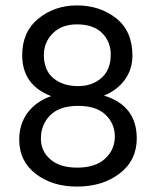

<svg xmlns="http://www.w3.org/2000/svg" viewBox="-20 -681 576 709"><path d="M485 -170Q485 -89 422 -40.5Q359 8 264 8Q173 8 112 -39Q51 -86 51 -165Q51 -224 82.5 -265.5Q114 -307 169 -326Q62 -367 62 -477Q62 -564 122 -612.5Q182 -661 264 -661Q349 -661 409 -613.5Q469 -566 469 -476Q469 -425 441 -386.5Q413 -348 364 -328Q485 -291 485 -170ZM131 -169Q131 -123 166 -92.5Q201 -62 265 -62Q332 -62 368 -95Q404 -128 404 -177Q404 -225 369 -258Q334 -291 265 -290Q198 -289 164.5 -254.5Q131 -220 131 -169ZM142 -478Q142 -421 177.5 -392Q213 -363 268 -363Q321 -363 355 -393.5Q389 -424 389 -479Q389 -527 357 -559Q325 -591 264 -591Q208 -591 175 -558Q142 -525 142 -478Z"/></svg>

Font: Hind Siliguri
Style: Regular
Weight: 400
Designer: Jyotish Sonowal
Foundry: Indian Type Foundry
Version: Version 1.001;PS 1.0;hotconv 1.0.86;makeotf.lib2.5.63406; tt